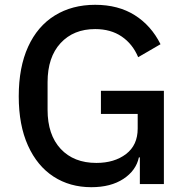

<svg xmlns="http://www.w3.org/2000/svg" viewBox="-20 -766 778 799"><path d="M58 -365Q58 -486 97 -571.5Q136 -657 208 -701.5Q280 -746 376 -746Q472 -746 540.5 -703Q609 -660 648 -582L555 -528Q532 -583 486.5 -614Q441 -645 376 -645Q286 -645 232 -586.5Q178 -528 178 -424V-309Q178 -205 232.5 -146.5Q287 -88 381 -88Q456 -88 504.5 -125Q553 -162 553 -231V-292H400V-388H662V0H562V-111H558Q546 -56 493.5 -21.5Q441 13 360 13Q271 13 203 -31Q135 -75 96.5 -160Q58 -245 58 -365Z"/></svg>

Font: IBM Plex Sans JP Medium
Style: Regular
Weight: 500
Designer: Mike Abbink; Paul van der Laan; Pieter van Rosmalen; Wujin Sim; Yejin Wi; Jinhee Kim; Boomi Park; Yona Kim; Kichan Ma
Foundry: Sandoll Inc.
Version: Version 1.001